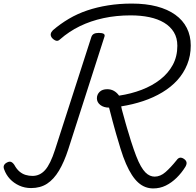

<svg xmlns="http://www.w3.org/2000/svg" viewBox="-40 -1035 1098 1074"><path d="M817 19Q794 19 773 11Q752 3 733.5 -13.5Q715 -30 698 -56Q681 -82 665 -118.5Q649 -155 634 -204Q628 -226 621.5 -246Q615 -266 610 -284.5Q605 -303 599.5 -322Q594 -341 589.5 -358.5Q585 -376 580 -395Q575 -414 570 -433Q540 -433 521 -448Q502 -463 502 -485Q502 -506 517 -521Q532 -536 560 -536Q581 -536 597.5 -526.5Q614 -517 626 -500Q693 -510 752 -532.5Q811 -555 856 -590Q901 -625 926.5 -672Q952 -719 952 -779Q952 -823 932.5 -855Q913 -887 878 -908Q843 -929 795.5 -939Q748 -949 691 -949Q610 -949 538.5 -933.5Q467 -918 406.5 -888.5Q346 -859 296 -815Q284 -803 271.5 -808Q259 -813 250 -824Q242 -835 244 -845.5Q246 -856 256 -866Q298 -902 345.5 -930Q393 -958 447.5 -976.5Q502 -995 565 -1005Q628 -1015 697 -1015Q776 -1015 837 -999Q898 -983 940.5 -952.5Q983 -922 1005 -878.5Q1027 -835 1027 -780Q1027 -723 1007 -674Q987 -625 952 -586.5Q917 -548 868 -518.5Q819 -489 760.5 -469.5Q702 -450 638 -440Q641 -423 645.5 -408Q650 -393 654 -377.5Q658 -362 662.5 -346.5Q667 -331 671.5 -315.5Q676 -300 681.5 -283Q687 -266 692 -248Q708 -198 721.5 -163Q735 -128 748 -105.5Q761 -83 773.5 -70.5Q786 -58 799 -52.5Q812 -47 825 -47Q857 -47 886 -72.5Q915 -98 948 -139Q957 -152 968 -153Q979 -154 992 -144Q1002 -136 1003.5 -126Q1005 -116 997 -102Q976 -68 948 -40.5Q920 -13 887.5 3Q855 19 817 19ZM134 17Q98 17 67.5 3Q37 -11 15.5 -34Q-6 -57 -17 -88Q-22 -101 -17.5 -110.5Q-13 -120 -1 -126Q12 -133 21.5 -129.5Q31 -126 40 -113Q53 -89 69 -75.5Q85 -62 103.5 -56.5Q122 -51 142 -51Q183 -51 212.5 -84Q242 -117 268 -198L471 -828Q475 -840 485 -845.5Q495 -851 513 -851Q532 -851 540.5 -845.5Q549 -840 543 -826L342 -200Q319 -129 290 -80.5Q261 -32 223.5 -7.5Q186 17 134 17Z"/></svg>

Font: Playwrite RO Light
Style: Regular
Weight: 300
Version: Version 1.002